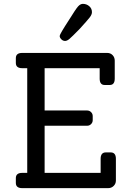

<svg xmlns="http://www.w3.org/2000/svg" viewBox="-20 -974 690 994"><path d="M317 -762Q306 -762 297.5 -770.5Q289 -779 289 -788Q289 -797 338 -872Q372 -927 384 -940.5Q396 -954 409 -954Q428 -954 442 -942Q456 -930 456 -911Q456 -899 445 -884.5Q434 -870 393 -825Q352 -783 339.5 -772.5Q327 -762 317 -762ZM553 -185Q580 -185 580 -152V-39Q580 -23 568.5 -11.5Q557 0 540 0H95Q62 0 62 -27V-52Q62 -79 95 -79H121V-621H95Q62 -621 62 -648V-673Q62 -700 95 -700H535Q552 -700 563 -688.5Q574 -677 574 -660V-567Q574 -534 548 -534H522Q496 -534 496 -567V-621H211V-402H431Q443 -402 451.5 -393.5Q460 -385 460 -373V-352Q460 -340 451.5 -331.5Q443 -323 431 -323H211V-79H501V-152Q501 -185 528 -185Z"/></svg>

Font: Solway
Style: Regular
Weight: 400
Designer: Mariya V. Pigoulevskaya
Foundry: The Northern Block Ltd.
Version: Version 1.000;hotconv 1.0.109;makeotfexe 2.5.65596